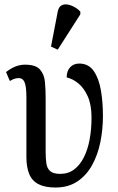

<svg xmlns="http://www.w3.org/2000/svg" viewBox="-20 -828 527 858"><path d="M228 10Q181 10 152 -5Q123 -20 110.5 -50.5Q98 -81 98 -127V-393Q98 -441 90 -460Q82 -479 65 -479Q56 -479 46.5 -476.5Q37 -474 24 -466L7 -506Q29 -523 49.5 -531Q70 -539 92 -539Q140 -539 159 -517Q178 -495 181 -460.5Q184 -426 184 -388V-151Q184 -122 187 -99Q190 -76 204 -63.5Q218 -51 249 -51Q285 -51 311 -70.5Q337 -90 354.5 -124.5Q372 -159 380.5 -204.5Q389 -250 389 -303Q389 -359 372.5 -396.5Q356 -434 330.5 -455Q305 -476 278 -482Q278 -511 293.5 -527.5Q309 -544 334 -544Q376 -544 399 -510.5Q422 -477 431 -424Q440 -371 440 -310Q440 -250 428.5 -193Q417 -136 391.5 -90Q366 -44 325.5 -17Q285 10 228 10ZM238 -606 208 -620 238 -776Q242 -796 253.5 -803Q265 -810 280 -808Q295 -806 311 -797.5Q327 -789 339 -776V-764Z"/></svg>

Font: Noto Serif ExtraCondensed
Style: Regular
Weight: 400
Width: 2
Designer: Monotype Design Team
Foundry: Monotype Imaging Inc.
Version: Version 2.013